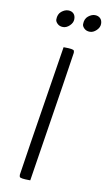

<svg xmlns="http://www.w3.org/2000/svg" viewBox="-100 -963 562 1010"><g transform="rotate(10 181.0 -457.5)"><path d="M133 0Q85 0 81 -8Q79 -12 79 -20Q79 -28 189 -720H194Q241 -720 245 -712Q247 -708 247 -700Q247 -692 138 0ZM126 -857Q126 -886 144 -900.5Q162 -915 180 -915Q198 -915 208.5 -904.5Q219 -894 219 -875Q219 -856 202.5 -840Q186 -824 167.5 -824Q149 -824 137.5 -835Q126 -846 126 -857ZM269 -857Q269 -886 287 -900.5Q305 -915 322.5 -915Q340 -915 351 -904.5Q362 -894 362 -875Q362 -856 345.5 -840Q329 -824 310.5 -824Q292 -824 280.5 -835Q269 -846 269 -857Z"/></g></svg>

Font: Economica
Style: Italic
Weight: 400
Designer: Vicente Lamonaca
Foundry: Vicente Lamonaca
Version: Version 1.100